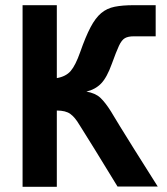

<svg xmlns="http://www.w3.org/2000/svg" viewBox="-20 -720 644 740"><path d="M67 0V-700H199V-419Q234 -425 252.5 -446.5Q271 -468 289 -519Q310 -579 329 -615Q348 -651 370 -669.5Q392 -688 422 -694Q452 -700 495 -700H580V-580H495Q474 -580 461.5 -573Q449 -566 438.5 -543.5Q428 -521 411 -474Q392 -421 369.5 -398Q347 -375 313 -367Q348 -361 367 -343Q386 -325 408 -290Q408 -290 415.5 -277.5Q423 -265 442.5 -233Q462 -201 497.5 -144.5Q533 -88 588 -1H433Q377 -93 345 -144.5Q313 -196 299.5 -217.5Q286 -239 286 -239Q269 -268 251 -281Q233 -294 199 -294V0Z"/></svg>

Font: Zen Kaku Gothic Antique Black
Style: Regular
Weight: 900
Designer: Yoshimichi Ohira
Foundry: Positype
Version: Version 1.001